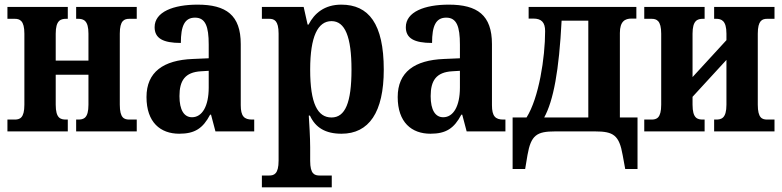

<svg xmlns="http://www.w3.org/2000/svg" viewBox="-20 -566 3368 827"><path d="M12 0H272V-51H265C241 -51 220 -56 220 -115V-244H361V-115C361 -56 340 -51 316 -51H308V0H569V-51H538C515 -51 496 -57 496 -115V-421C496 -478 515 -485 538 -485H569V-536H308V-485H316C340 -485 361 -478 361 -421V-305H220V-421C220 -478 241 -485 265 -485H272V-536H12V-485H43C65 -485 85 -478 85 -421V-115C85 -57 65 -51 43 -51H12Z M752 10C819 10 854 -13 885 -72H889L908 0H1075V-51H1066C1032 -51 1017 -65 1017 -113V-376C1017 -501 954 -546 831 -546C727 -546 646 -515 646 -449C646 -401 682 -381 759 -381C759 -454 775 -490 820 -490C865 -490 879 -452 879 -374V-315L810 -312C684 -307 611 -256 611 -148C611 -39 671 10 752 10ZM807 -61C773 -61 753 -92 753 -152C753 -219 777 -255 846 -259L879 -261V-189C879 -109 851 -61 807 -61Z M1108 241H1409V190H1357C1335 190 1316 184 1316 127V68C1316 27 1312 -37 1310 -68H1315C1339 -16 1382 10 1451 10C1569 10 1633 -82 1633 -266C1633 -464 1568 -546 1450 -546C1378 -546 1334 -509 1309 -460H1305L1288 -536H1108V-485H1139C1161 -485 1180 -478 1180 -421V126C1180 184 1160 190 1139 190H1108ZM1408 -60C1348 -60 1316 -120 1316 -266C1316 -409 1349 -475 1408 -475C1466 -475 1494 -408 1494 -266C1494 -124 1467 -60 1408 -60Z M1834 10C1901 10 1936 -13 1967 -72H1971L1990 0H2157V-51H2148C2114 -51 2099 -65 2099 -113V-376C2099 -501 2036 -546 1913 -546C1809 -546 1728 -515 1728 -449C1728 -401 1764 -381 1841 -381C1841 -454 1857 -490 1902 -490C1947 -490 1961 -452 1961 -374V-315L1892 -312C1766 -307 1693 -256 1693 -148C1693 -39 1753 10 1834 10ZM1889 -61C1855 -61 1835 -92 1835 -152C1835 -219 1859 -255 1928 -259L1961 -261V-189C1961 -109 1933 -61 1889 -61Z M2188 162H2242L2252 102C2267 16 2292 0 2371 0H2543C2622 0 2647 16 2662 102L2673 162H2726V-60H2650V-424C2650 -474 2672 -486 2700 -486H2721V-536H2257V-486H2277C2312 -486 2328 -470 2328 -432C2328 -317 2301 -144 2248 -60H2188ZM2324 -60C2364 -133 2388 -262 2399 -477H2514V-60Z M2755 0H3015V-51H3008C2984 -51 2963 -56 2963 -115V-149L3109 -308V-115C3109 -56 3087 -51 3064 -51H3056V0H3316V-51H3285C3263 -51 3244 -57 3244 -115V-421C3244 -478 3263 -485 3285 -485H3316V-536H3056V-485H3064C3087 -485 3109 -478 3109 -421V-393L2963 -234V-421C2963 -478 2984 -485 3008 -485H3015V-536H2755V-485H2786C2808 -485 2828 -478 2828 -421V-115C2828 -57 2808 -51 2786 -51H2755Z"/></svg>

Font: Noto Serif Condensed
Style: Bold
Weight: 700
Width: 3
Designer: Monotype Design Team
Foundry: Monotype Imaging Inc.
Version: Version 2.015